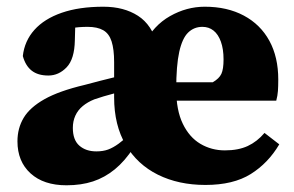

<svg xmlns="http://www.w3.org/2000/svg" viewBox="-20 -536 877 572"><path d="M178 16Q110 16 71 -19.5Q32 -55 32 -115Q32 -154 50.5 -185Q69 -216 112.5 -240.5Q156 -265 232 -283Q254 -289 279.5 -295.5Q305 -302 331.5 -308.5Q358 -315 381 -320V-275Q352 -266 319.5 -257.5Q287 -249 261 -240Q241 -232 226.5 -220Q212 -208 204.5 -191.5Q197 -175 197 -155Q197 -119 216.5 -102Q236 -85 267 -85Q287 -85 302 -90.5Q317 -96 333.5 -108Q350 -120 370 -139L404 -96H378Q352 -56 322 -31.5Q292 -7 257 4.5Q222 16 178 16ZM592 15Q512 15 450.5 -15.5Q389 -46 354.5 -104.5Q320 -163 320 -246V-351Q320 -389 312.5 -412.5Q305 -436 287.5 -446Q270 -456 241 -456Q214 -456 192.5 -452Q171 -448 147 -441L205 -490L203 -416Q202 -360 178.5 -335.5Q155 -311 124 -311Q93 -311 74.5 -325.5Q56 -340 48 -369Q53 -414 82.5 -447Q112 -480 164 -498Q216 -516 288 -516Q349 -516 391 -489Q433 -462 449 -402L408 -403Q437 -460 486.5 -488Q536 -516 590 -516Q657 -516 706.5 -489.5Q756 -463 782.5 -414.5Q809 -366 809 -299Q809 -279 808 -265Q807 -251 803 -236H434V-291H614Q633 -302 639.5 -316Q646 -330 646 -359Q646 -390 638 -412Q630 -434 616 -445Q602 -456 583 -456Q558 -456 540.5 -439Q523 -422 514 -381.5Q505 -341 505 -270Q505 -208 524.5 -167.5Q544 -127 577 -107.5Q610 -88 650 -88Q690 -88 718 -101Q746 -114 768 -140L812 -106Q779 -50 727 -17.5Q675 15 592 15Z"/></svg>

Font: Source Serif 4 ExtraBold
Style: Regular
Weight: 800
Designer: Frank Grießhammer
Foundry: Adobe Systems Incorporated
Version: Version 4.004;hotconv 1.0.116;makeotfexe 2.5.65601